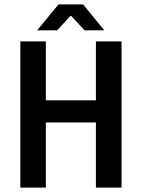

<svg xmlns="http://www.w3.org/2000/svg" viewBox="-20 -847 640 867"><path d="M147.9 -710 244.1 -827.1H355L451.2 -710H361.8L301.8 -774.9H297.9L237.8 -710ZM71.8 0V-660.2H187V-394H413.1V-660.2H528.8V0H413.1V-293.9H187V0Z"/></svg>

Font: Office Code Pro Medium
Style: Regular
Weight: 500
Designer: Nathan Rutzky & Paul D. Hunt
Foundry: Adobe Systems Incorporated
Version: Version 1.004;PS 001.004;hotconv 1.0.70;makeotf.lib2.5.58329